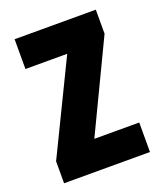

<svg xmlns="http://www.w3.org/2000/svg" viewBox="-108 -620 583 691"><g transform="rotate(-20 183.0 -274.0)"><path d="M348 0V-113H176L340 -456V-548H29V-434H189L19 -84V0Z"/></g></svg>

Font: Noto Sans Oriya ExtCond Bold
Style: Bold
Weight: 700
Width: 2
Designer: Amélie Bonet and Sol Matas
Foundry: Google LLC
Version: Version 2.006